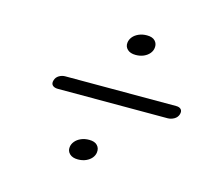

<svg xmlns="http://www.w3.org/2000/svg" viewBox="-73 -650 699 626"><g transform="rotate(15 276.5 -337.5)"><path d="M331.3 -490.3Q313 -490.3 303.4 -499.5Q293.7 -508.7 295.4 -522.3Q296.6 -532.9 303.9 -541.9Q311.2 -550.8 323.5 -556.2Q335.7 -561.6 351.1 -561.6Q369.9 -561.6 378.7 -552.1Q387.6 -542.7 385.8 -528.7Q384.7 -518.4 377.5 -509.6Q370.3 -500.9 358.4 -495.6Q346.5 -490.3 331.3 -490.3ZM94.4 -341Q97.5 -351.9 107.3 -357.8Q117.1 -363.6 127.9 -363.6H502.9Q513.4 -363.6 518.9 -357.8Q524.3 -351.9 521.2 -341Q517.8 -329.8 507.3 -323.8Q496.7 -317.9 485.6 -317.9H115.1Q103.2 -317.9 97.1 -323.8Q91 -329.8 94.4 -341ZM237.5 -112.5Q219.2 -112.5 209.6 -121.7Q199.9 -130.9 201.6 -144.5Q202.8 -155.1 210.1 -164Q217.4 -173 229.7 -178.4Q241.9 -183.8 257.3 -183.8Q276.1 -183.8 284.9 -174.3Q293.8 -164.9 292 -150.9Q290.9 -140.6 283.7 -131.8Q276.5 -123.1 264.6 -117.8Q252.7 -112.5 237.5 -112.5Z"/></g></svg>

Font: Fraunces Wonky
Style: Italic
Weight: 900
Italic angle: -16°
Version: Version 1.000;[b76b70a41]